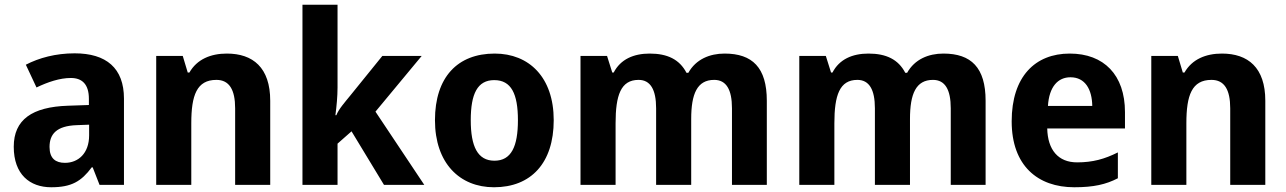

<svg xmlns="http://www.w3.org/2000/svg" viewBox="-20 -780 5424 810"><path d="M295 -555C215 -555 145 -536 89 -507L134 -411C182 -434 232 -451 279 -451C326 -451 355 -425 355 -363V-337L267 -334C115 -329 38 -275 38 -161C38 -44 106 10 196 10C282 10 323 -15 367 -74H371L400 0H503V-364C503 -493 428 -555 295 -555ZM356 -254V-209C356 -133 310 -93 254 -93C215 -93 189 -111 189 -160C189 -214 218 -249 304 -252Z M937 -554C869 -554 811 -530 779 -474H772L751 -544H639V0H787V-260C787 -378 810 -443 893 -443C947 -443 972 -402 972 -323V0H1120V-355C1120 -495 1047 -554 937 -554Z M1404 -760H1256V0H1404V-174L1463 -226L1600 0H1770L1564 -309L1759 -544H1593L1457 -376C1436 -350 1409 -320 1399 -294H1395C1400 -332 1404 -373 1404 -411Z M2316 -273C2316 -454 2212 -554 2067 -554C1910 -554 1815 -454 1815 -273C1815 -92 1919 10 2064 10C2220 10 2316 -92 2316 -273ZM1966 -273C1966 -384 1994 -442 2065 -442C2137 -442 2165 -384 2165 -273C2165 -162 2137 -102 2066 -102C1995 -102 1966 -162 1966 -273Z M3037 -554C2974 -554 2916 -530 2884 -473H2876C2847 -529 2796 -554 2721 -554C2653 -554 2598 -530 2569 -474H2563L2541 -544H2429V0H2577V-260C2577 -378 2599 -443 2674 -443C2724 -443 2748 -402 2748 -323V0H2896V-278C2896 -384 2921 -443 2993 -443C3044 -443 3068 -402 3068 -323V0H3215V-355C3215 -495 3154 -554 3037 -554Z M3960 -554C3897 -554 3839 -530 3807 -473H3799C3770 -529 3719 -554 3644 -554C3576 -554 3521 -530 3492 -474H3486L3464 -544H3352V0H3500V-260C3500 -378 3522 -443 3597 -443C3647 -443 3671 -402 3671 -323V0H3819V-278C3819 -384 3844 -443 3916 -443C3967 -443 3991 -402 3991 -323V0H4138V-355C4138 -495 4077 -554 3960 -554Z M4493 -554C4347 -554 4248 -457 4248 -268C4248 -81 4358 10 4512 10C4594 10 4646 -2 4696 -28V-137C4640 -109 4590 -95 4524 -95C4444 -95 4400 -148 4398 -238H4726V-307C4726 -464 4637 -554 4493 -554ZM4496 -454C4558 -454 4587 -403 4588 -333H4401C4406 -414 4443 -454 4496 -454Z M5135 -554C5067 -554 5009 -530 4977 -474H4970L4949 -544H4837V0H4985V-260C4985 -378 5008 -443 5091 -443C5145 -443 5170 -402 5170 -323V0H5318V-355C5318 -495 5245 -554 5135 -554Z"/></svg>

Font: Noto Sans Display
Style: Bold
Weight: 700
Designer: Monotype Design Team
Foundry: Monotype Imaging Inc.
Version: Version 1.900